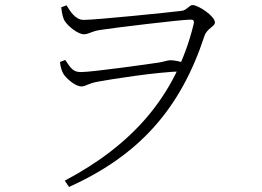

<svg xmlns="http://www.w3.org/2000/svg" viewBox="-20 -705 1040 762"><path d="M237 12 254 37C533 -89 696 -273 791 -561C801 -593 833 -599 833 -616C833 -641 767 -685 744 -685C731 -685 721 -664 701 -662C655 -656 359 -626 312 -626C278 -626 257 -663 244 -684L223 -676C226 -649 230 -635 235 -625C246 -604 288 -569 313 -569C332 -569 343 -581 377 -586C434 -595 700 -627 734 -627C746 -627 753 -626 748 -607C677 -319 500 -127 237 12ZM303 -362C322 -362 325 -373 369 -381C424 -391 598 -419 703 -422L719 -454C697 -460 673 -466 657 -466C644 -466 631 -460 612 -457C572 -451 347 -419 301 -419C270 -419 261 -434 239 -467L218 -459C220 -439 225 -424 231 -413C242 -394 279 -362 303 -362Z"/></svg>

Font: Source Han Serif TW VF
Style: Regular
Weight: 250
Designer: Ryoko NISHIZUKA 西塚涼子 (kana & ideographs); Frank Grießhammer (Latin, Greek & Cyrillic); Wenlong ZHANG 张文龙 (bopomofo); San
Foundry: Adobe
Version: Version 2.002;hotconv 1.1.0;makeotfexe 2.6.0